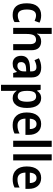

<svg xmlns="http://www.w3.org/2000/svg" viewBox="1354 -2154 1040 3788"><g transform="rotate(90 1874.0 -260.0)"><path d="M273 10Q163 10 104 -57.5Q45 -125 45 -268Q45 -410 108 -481Q171 -552 281 -552Q328 -552 364.5 -542.5Q401 -533 427 -519L392 -423Q364 -436 336.5 -443.5Q309 -451 283 -451Q168 -451 168 -269Q168 -91 283 -91Q322 -91 353.5 -101.5Q385 -112 415 -131V-26Q385 -7 351.5 1.5Q318 10 273 10Z M650 -577Q650 -548 648 -518.5Q646 -489 643 -471H650Q672 -512 710.5 -532Q749 -552 795 -552Q879 -552 925 -504Q971 -456 971 -357V0H851V-330Q851 -451 766 -451Q700 -451 675 -404.5Q650 -358 650 -266V0H530V-760H650Z M1312 -553Q1508 -553 1508 -364V0H1421L1399 -74H1396Q1365 -31 1329.5 -10.5Q1294 10 1234 10Q1164 10 1122.5 -34.5Q1081 -79 1081 -158Q1081 -242 1137 -284.5Q1193 -327 1304 -331L1388 -334V-363Q1388 -413 1366.5 -436Q1345 -459 1304 -459Q1269 -459 1235.5 -448.5Q1202 -438 1168 -421L1129 -507Q1168 -528 1215 -540.5Q1262 -553 1312 -553ZM1331 -255Q1262 -252 1233.5 -226.5Q1205 -201 1205 -157Q1205 -118 1224.5 -100.5Q1244 -83 1277 -83Q1325 -83 1356.5 -115.5Q1388 -148 1388 -209V-257Z M1917 -552Q2005 -552 2057.5 -481Q2110 -410 2110 -272Q2110 -135 2057 -62.5Q2004 10 1917 10Q1865 10 1830 -11.5Q1795 -33 1773 -66H1767Q1769 -44 1771 -22.5Q1773 -1 1773 15V240H1653V-542H1751L1767 -471H1773Q1796 -509 1830.5 -530.5Q1865 -552 1917 -552ZM1883 -453Q1824 -453 1799 -413Q1774 -373 1773 -288V-269Q1773 -180 1798 -135Q1823 -90 1885 -90Q1937 -90 1962 -137.5Q1987 -185 1987 -272Q1987 -361 1962 -407Q1937 -453 1883 -453Z M2426 -552Q2527 -552 2584 -486Q2641 -420 2641 -308V-242H2320Q2322 -165 2356 -125Q2390 -85 2453 -85Q2499 -85 2536.5 -95Q2574 -105 2615 -126V-27Q2578 -8 2538 1Q2498 10 2446 10Q2330 10 2264.5 -62Q2199 -134 2199 -267Q2199 -406 2260 -479Q2321 -552 2426 -552ZM2426 -461Q2381 -461 2353.5 -428.5Q2326 -396 2322 -328H2526Q2526 -386 2501.5 -423.5Q2477 -461 2426 -461Z M2877 0H2757V-760H2877Z M3145 0H3025V-760H3145Z M3491 -552Q3592 -552 3649 -486Q3706 -420 3706 -308V-242H3385Q3387 -165 3421 -125Q3455 -85 3518 -85Q3564 -85 3601.5 -95Q3639 -105 3680 -126V-27Q3643 -8 3603 1Q3563 10 3511 10Q3395 10 3329.5 -62Q3264 -134 3264 -267Q3264 -406 3325 -479Q3386 -552 3491 -552ZM3491 -461Q3446 -461 3418.5 -428.5Q3391 -396 3387 -328H3591Q3591 -386 3566.5 -423.5Q3542 -461 3491 -461Z"/></g></svg>

Font: Noto Sans Tamil SemiCondensed SemiBold
Style: Regular
Weight: 600
Width: 4
Designer: Jelle Bosma - Monotype Design Team
Foundry: Monotype Imaging Inc.
Version: Version 2.004; ttfautohint (v1.8.4.7-5d5b)